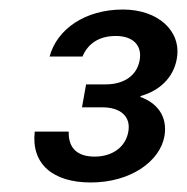

<svg xmlns="http://www.w3.org/2000/svg" viewBox="-20 -730 392 403"><path d="M84.1 -611.4H153.2C163.9 -637.3 186.8 -654.5 223 -654.5C259.9 -654.5 278.8 -634.1 273.1 -603.4C267.1 -570.3 238.9 -552.9 202 -552.9H160.7L152.1 -504.7H195C232.2 -504.7 255.3 -486 249.3 -453.4C243.6 -421.2 215.7 -401.3 178.8 -401.3C144.7 -401.3 123.3 -416.7 124.2 -453.8H52.9C45.1 -385.6 91.2 -347 170.5 -347C253.8 -347 315.7 -391 325.2 -444.3C332.5 -487.3 308 -514.8 274.5 -526.5L275.3 -528.5C313.2 -539 344.2 -565.7 351.2 -607.2C361.2 -665.2 311.6 -710 238 -710C158.7 -710 99.6 -668.8 84.1 -611.4Z"/></svg>

Font: Poppins Devanagari Thin
Style: Italic
Weight: 100
Italic angle: -10°
Designer: Ninad Kale (Devanagari), Jonny Pinhorn (Latin)
Foundry: Indian Type Foundry
Version: 4.005